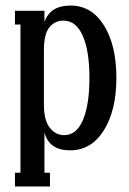

<svg xmlns="http://www.w3.org/2000/svg" viewBox="-20 -526 467 696"><path d="M161.1 149.9H34.2V100.1H54.2V-437H34.2V-486.8H141.1V-445.8Q161.1 -505.9 235.8 -505.9Q312 -505.9 356.9 -433.8Q401.9 -361.8 401.9 -244.1Q401.9 -126 356.4 -53.5Q311 19 233.9 19Q158.2 19 141.1 -45.9V100.1H161.1ZM212.9 -36.1Q257.3 -36.1 280.8 -91.3Q304.2 -146.5 304.2 -244.1Q304.2 -341.3 280 -396.2Q255.9 -451.2 210 -451.2Q178.7 -451.2 158.9 -426.8Q139.2 -402.3 139.2 -344.2V-147Q139.2 -90.3 160.2 -63.2Q181.2 -36.1 212.9 -36.1Z"/></svg>

Font: Margherita Semibold
Style: Regular
Weight: 600
Designer: James Puckett
Foundry: Dunwich Type Founders
Version: Version 1.008;hotconv 1.0.109;makeotfexe 2.5.65596